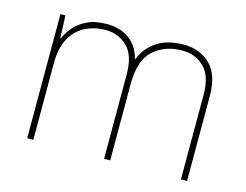

<svg xmlns="http://www.w3.org/2000/svg" viewBox="-80 -664 1011 789"><g transform="rotate(15 426.0 -269.0)"><path d="M614 -538Q682 -538 726 -495Q770 -452 770 -361V0H744V-360Q744 -440 706.5 -476.5Q669 -513 614 -513Q539 -513 491 -469.5Q443 -426 443 -325V0H417V-360Q417 -440 379.5 -476.5Q342 -513 287 -513Q241 -513 202 -494Q163 -475 139.5 -433.5Q116 -392 116 -325V0H90V-528H111L115 -432H117Q128 -457 148 -481Q168 -505 202 -521.5Q236 -538 287 -538Q342 -538 381 -510Q420 -482 433 -429H435Q454 -478 498.5 -508Q543 -538 614 -538Z"/></g></svg>

Font: Noto Sans Bengali Thin
Style: Regular
Weight: 100
Designer: Jelle Bosma - Monotype Design Team
Foundry: Monotype Imaging Inc.
Version: Version 2.003; ttfautohint (v1.8.4.7-5d5b)